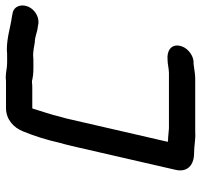

<svg xmlns="http://www.w3.org/2000/svg" viewBox="-36 -648 718 687"><g transform="rotate(-90 323.5 -305.0)"><path d="M388 -644C382 -643 375 -643 370 -643H280C240 -643 210 -617 196 -581C180 -542 166 -498 156 -453C152 -439 148 -424 144 -407L59 -37C49 5 74 30 120 30C147 30 168 36 195 34H383C397 34 411 32 424 30L439 28H448C473 25 499 3 503 -23C508 -52 485 -68 453 -65C437 -65 421 -60 405 -60H216C209 -60 202 -60 196 -61L173 -63C169 -63 164 -63 159 -64L238 -407C241 -422 245 -437 249 -450C257 -484 267 -511 276 -541C277 -544 277 -546 279 -549H349C356 -549 364 -549 371 -550H377C388 -547 405 -545 420 -545H442C451 -545 460 -545 469 -546C482 -546 504 -542 515 -540C536 -540 550 -531 572 -529L583 -527C596 -526 608 -529 620 -537C658 -562 655 -616 616 -620L606 -622C569 -627 533 -640 488 -640C480 -639 472 -639 464 -639H442C421 -639 410 -644 388 -644Z"/></g></svg>

Font: Electronic
Style: ExBlkIt
Weight: 900
Version: Version 1.011